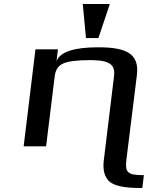

<svg xmlns="http://www.w3.org/2000/svg" viewBox="-20 -730 756 958"><path d="M611 64 663 -355C676 -461 613 -494 470 -494C349 -494 280 -471 262 -425L269 -484H157L98 0H210L253 -350C257 -381 270 -402 295 -413C318 -424 363 -430 429 -430C458 -430 481 -428 499 -424C541 -414 554 -391 549 -350L498 69C492 117 501 152 525 175C549 197 600 208 679 208H690L698 144C614 144 603 130 611 64ZM471 -540 528 -710H393L409 -540Z"/></svg>

Font: Gamestation Extended
Style: Italic
Weight: 400
Width: 7
Designer: Jonas Hecksher
Foundry: Jonas Hecksher, Playtypeª, e-types AS
Version: Version 1.003